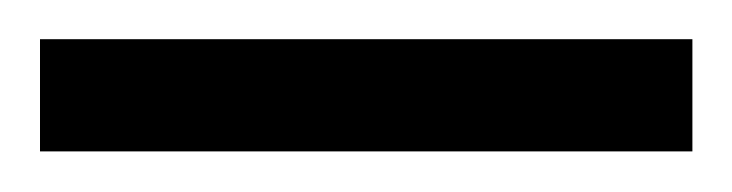

<svg xmlns="http://www.w3.org/2000/svg" viewBox="-20 -647 366 96"><path d="M0 -571.3V-627.4H326.2V-571.3Z"/></svg>

Font: Nuosu SIL
Style: Regular
Weight: 400
Designer: Peter Constable, Alex Kotlar, Peter Martin
Foundry: SIL International
Version: Version 2.300